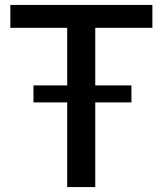

<svg xmlns="http://www.w3.org/2000/svg" viewBox="-20 -760 662 780"><path d="M116 -413H253V-647H22V-740H599V-647H367V-413H514V-344H367V0H253V-344H116Z"/></svg>

Font: EncodeSans
Style: Medium
Weight: 500
Designer: Pablo Impallari, Andres Torresi
Foundry: Pablo Impallari, Andres Torresi
Version: Version 1.000; ttfautohint (v1.4.1)